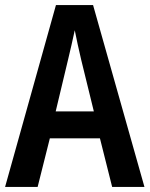

<svg xmlns="http://www.w3.org/2000/svg" viewBox="-20 -735 588 755"><path d="M421 0 373 -191H176L128 0H0L200 -715H346L548 0ZM299 -501Q292 -531 285.5 -560.5Q279 -590 274 -616Q269 -591 261 -557.5Q253 -524 248 -502L199 -297H349Z"/></svg>

Font: Noto Sans Gurmukhi Condensed SemiBold
Style: Regular
Weight: 600
Width: 3
Designer: Jelle Bosma - Monotype Design Team
Foundry: Monotype Imaging Inc.
Version: Version 2.004; ttfautohint (v1.8.4.7-5d5b)